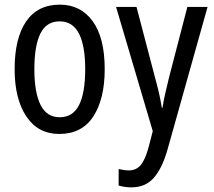

<svg xmlns="http://www.w3.org/2000/svg" viewBox="-20 -567 921 827"><path d="M431 -269Q431 -141 382 -65.5Q333 10 235 10Q144 10 93.5 -65.5Q43 -141 43 -269Q43 -402 92.5 -474.5Q142 -547 238 -547Q327 -547 379 -476Q431 -405 431 -269ZM128 -269Q128 -169 154.5 -115.5Q181 -62 237 -62Q294 -62 320.5 -114.5Q347 -167 347 -269Q347 -370 320 -422.5Q293 -475 237 -475Q180 -475 154 -422.5Q128 -370 128 -269ZM480 -537H568L648 -232Q657 -200 664.5 -167.5Q672 -135 677 -103H680Q684 -130 691.5 -163.5Q699 -197 708 -233L787 -537H874L701 79Q678 159 642 199.5Q606 240 546 240Q531 240 517.5 238Q504 236 491 232V161Q501 163 512 165Q523 167 535 167Q567 167 586.5 143.5Q606 120 620 67L638 -2Z"/></svg>

Font: Avrile Sans Condensed
Style: Regular
Weight: 400
Width: 3
Designer: Monotype Design Team
Foundry: Monotype Imaging Inc.
Version: Version 2.001;September 10, 2019;FontCreator 11.5.0.2425 64-